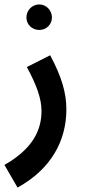

<svg xmlns="http://www.w3.org/2000/svg" viewBox="-56 -615 386 865"><path d="M121 -480C153 -480 178 -505 178 -536C178 -568 153 -595 121 -595C88 -595 63 -568 63 -536C63 -505 88 -480 121 -480ZM23 230C176 146 243 17 243 -122C243 -195 223 -267 170 -366L65 -313C107 -235 131 -173 131 -115C131 -24 87 58 -36 128Z"/></svg>

Font: Noto Sans Arabic UI XCn SmBd
Style: Regular
Weight: 600
Width: 2
Designer: Monotype Design Team, Nadine Chahine and Nizar Qandah
Foundry: Monotype Imaging Inc.
Version: Version 2.010